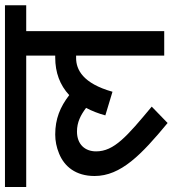

<svg xmlns="http://www.w3.org/2000/svg" viewBox="18 -680 675 750"><g transform="rotate(-90 355.0 -304.5)"><path d="M513.2 -539.1V-425.8H510.7H509.8H509.3H506.3H505.9C447.3 -425.8 398.4 -407.7 358.9 -371.1C312.5 -406.7 266.1 -425.8 205.1 -425.8C180.2 -425.8 155.3 -420.9 130.4 -410.6C80.1 -390.1 43 -345.7 43 -272C43 -169.4 126.5 -88.9 250 13.2L314 -48.8C197.8 -145.5 139.2 -195.8 139.2 -266.1C139.2 -309.6 166.5 -340.8 216.8 -340.8C253.4 -340.8 281.2 -326.2 309.1 -305.2C296.9 -282.2 287.1 -257.3 279.8 -230L372.1 -202.1C404.8 -318.4 459 -344.2 503.9 -344.2H504.9H505.4H505.9H506.3H506.8H508.3H508.8H511.7H512.2H513.2V0H608.9V-539.1H710V-622.1H0V-539.1Z"/></g></svg>

Font: Noto Reveo Sans
Style: Regular
Weight: 500
Designer: Monotype Design Team
Foundry: Monotype Imaging Inc.
Version: Version 2.007